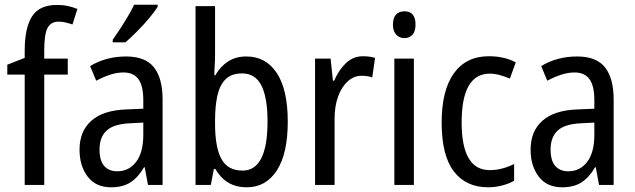

<svg xmlns="http://www.w3.org/2000/svg" viewBox="-20 -852 2697 816"><path d="M268 -535H168V-66H85V-535H11V-577L85 -606V-637Q85 -733 116 -782Q147 -831 222 -831Q247 -831 268 -826.5Q289 -822 309 -814L288 -748Q273 -753 258.5 -756.5Q244 -760 229 -760Q196 -760 182 -733Q168 -706 168 -639V-603H268Z M516 -612Q598 -612 634.5 -565.5Q671 -519 671 -429V-66H609L595 -141H592Q567 -98 534.5 -77Q502 -56 452 -56Q387 -56 352.5 -101.5Q318 -147 318 -216Q318 -295 369 -339.5Q420 -384 519 -387L589 -390V-425Q589 -488 568 -516Q547 -544 505 -544Q477 -544 448 -534.5Q419 -525 389 -509L363 -571Q395 -591 434 -601.5Q473 -612 516 -612ZM532 -328Q463 -325 433 -297Q403 -269 403 -217Q403 -169 423 -146.5Q443 -124 478 -124Q528 -124 558.5 -164Q589 -204 589 -279V-331ZM650 -823Q637 -802 613 -773.5Q589 -745 561.5 -717.5Q534 -690 513 -672H459V-683Q485 -720 509.5 -759Q534 -798 550 -832H650Z M894 -619Q894 -597 892.5 -574.5Q891 -552 891 -532H895Q917 -570 949.5 -591Q982 -612 1027 -612Q1110 -612 1156.5 -541.5Q1203 -471 1203 -335Q1203 -199 1156.5 -127.5Q1110 -56 1029 -56Q983 -56 950 -76Q917 -96 895 -134H889L876 -66H811V-826H894ZM1009 -540Q964 -540 939 -515.5Q914 -491 904 -446Q894 -401 894 -341V-326Q894 -226 921 -176.5Q948 -127 1011 -127Q1117 -127 1117 -336Q1117 -437 1091 -488.5Q1065 -540 1009 -540Z M1523 -613Q1535 -613 1548 -611.5Q1561 -610 1574 -606L1562 -523Q1542 -530 1517 -530Q1484 -530 1458 -506.5Q1432 -483 1417 -442Q1402 -401 1402 -348V-66H1319V-603H1385L1395 -509H1400Q1420 -555 1450.5 -584Q1481 -613 1523 -613Z M1699 -804Q1746 -804 1746 -747Q1746 -720 1733.5 -705Q1721 -690 1699 -690Q1677 -690 1663.5 -705Q1650 -720 1650 -747Q1650 -776 1663 -790Q1676 -804 1699 -804ZM1739 -603V-66H1656V-603Z M2055 -56Q1960 -56 1908.5 -124Q1857 -192 1857 -331Q1857 -468 1909 -540.5Q1961 -613 2058 -613Q2092 -613 2121 -606Q2150 -599 2172 -587L2147 -518Q2126 -527 2104 -533Q2082 -539 2062 -539Q1942 -539 1942 -332Q1942 -129 2061 -129Q2089 -129 2115 -136Q2141 -143 2165 -155V-84Q2143 -71 2113.5 -63.5Q2084 -56 2055 -56Z M2433 -612Q2515 -612 2551.5 -565.5Q2588 -519 2588 -429V-66H2526L2512 -141H2509Q2484 -98 2451.5 -77Q2419 -56 2369 -56Q2304 -56 2269.5 -101.5Q2235 -147 2235 -216Q2235 -295 2286 -339.5Q2337 -384 2436 -387L2506 -390V-425Q2506 -488 2485 -516Q2464 -544 2422 -544Q2394 -544 2365 -534.5Q2336 -525 2306 -509L2280 -571Q2312 -591 2351 -601.5Q2390 -612 2433 -612ZM2449 -328Q2380 -325 2350 -297Q2320 -269 2320 -217Q2320 -169 2340 -146.5Q2360 -124 2395 -124Q2445 -124 2475.5 -164Q2506 -204 2506 -279V-331Z"/></svg>

Font: Noto Sans Malayalam UI Condensed
Style: Regular
Weight: 400
Width: 3
Designer: Jelle Bosma - Monotype Design Team
Foundry: Monotype Imaging Inc.
Version: Version 2.104; ttfautohint (v1.8.4.7-5d5b)